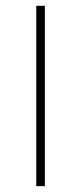

<svg xmlns="http://www.w3.org/2000/svg" viewBox="-20 -634 276 654"><path d="M132.8 0H103.5V-614.3H132.8Z"/></svg>

Font: Estedad-FD Thin
Style: Regular
Weight: 100
Designer: Amin Abedi
Version: Version 7.3